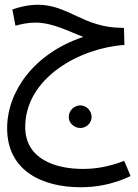

<svg xmlns="http://www.w3.org/2000/svg" viewBox="-20 -516 578 807"><path d="M319 271C379 271 451 261 529 224L502 160C437 185 383 194 328 194C214 194 86 153 86 18C86 -190 318 -315 503 -327L501 -399H492C330 -400 268 -496 139 -496C99 -496 59 -486 32 -476L45 -408C67 -414 96 -421 128 -421C202 -421 268 -384 330 -361C122 -291 10 -131 10 23C10 203 159 271 319 271ZM318 22C343 22 365 1 365 -24C365 -51 343 -73 318 -73C291 -73 269 -51 269 -24C269 1 291 22 318 22Z"/></svg>

Font: Noto Sans Arabic UI Cn
Style: Regular
Weight: 400
Width: 3
Designer: Monotype Design Team, Nadine Chahine and Nizar Qandah
Foundry: Monotype Imaging Inc.
Version: Version 2.010